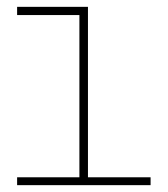

<svg xmlns="http://www.w3.org/2000/svg" viewBox="-20 -540 490 561"><path d="M420 1H30V-22H212V-496H30V-520H237V-22H420Z"/></svg>

Font: BhuTuka Expanded One
Style: Regular
Weight: 400
Designer: Erin McLaughlin
Version: Version 1.000; ttfautohint (v1.8.3)